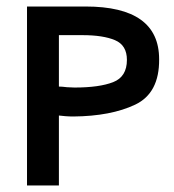

<svg xmlns="http://www.w3.org/2000/svg" viewBox="-20 -570 534 590"><path d="M63 0H161V-215Q168 -214 181 -213Q194 -212 205 -212Q321 -213 395.5 -248.5Q470 -284 469 -388Q469 -550 243 -550H63ZM233 -462Q297 -462 333.5 -446.5Q370 -431 370 -386Q370 -334 327.5 -317.5Q285 -301 209 -301L186 -302Q170 -304 161 -304V-462Z"/></svg>

Font: Cambay Devanagari
Style: Regular
Weight: 700
Designer: Pooja Saxena
Foundry: Pooja Saxena
Version: Version 1.095;PS 001.095;hotconv 1.0.70;makeotf.lib2.5.58329